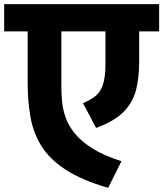

<svg xmlns="http://www.w3.org/2000/svg" viewBox="-56 -861 785 923"><path d="M464 42Q336 5 258.5 -46Q181 -97 142 -161Q103 -225 90 -301Q77 -377 77 -464V-775H239V-443Q239 -410 242.5 -372Q246 -334 260 -295Q274 -256 304.5 -218.5Q335 -181 389 -147Q443 -113 528 -86ZM343 -365Q375 -379 399 -396Q423 -413 437 -449Q451 -485 451 -553V-775H613V-564Q613 -490 598.5 -430.5Q584 -371 540 -325Q496 -279 406 -246ZM-36 -710V-841H709V-710Z"/></svg>

Font: Matangi Black
Style: Regular
Weight: 900
Designer: Prashant Pant
Foundry: The Graphic Ant
Version: Version 3.002